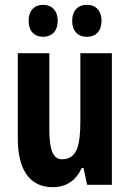

<svg xmlns="http://www.w3.org/2000/svg" viewBox="-20 -768 541 798"><path d="M99 -681C99 -638 124 -615 159 -615C196 -615 220 -640 220 -681C220 -723 196 -748 159 -748C124 -748 99 -725 99 -681ZM280 -681C280 -639 304 -615 341 -615C379 -615 402 -640 402 -681C402 -723 379 -748 341 -748C305 -748 280 -725 280 -681ZM445 -547H314V-269C314 -164 301 -106 237 -106C200 -106 185 -147 185 -229V-547H54V-191C54 -65 102 10 199 10C255 10 295 -17 320 -70H327L342 0H445Z"/></svg>

Font: Noto Sans Devanagari ExtraCondensed
Style: Bold
Weight: 700
Width: 2
Designer: Jelle Bosma - Monotype Design Team
Foundry: Monotype Imaging Inc.
Version: Version 2.004